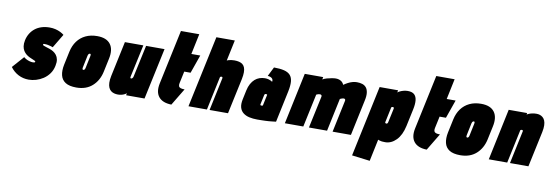

<svg xmlns="http://www.w3.org/2000/svg" viewBox="-63 -1166 5305 1846"><g transform="rotate(10 2589.5 -243.0)"><path d="M395 -332 476 -467Q462 -479 440 -490Q418 -501 391.5 -507.5Q365 -514 335 -514Q291 -514 255 -502.5Q219 -491 192 -469.5Q165 -448 147 -418.5Q129 -389 121 -352Q114 -318 118 -292.5Q122 -267 133.5 -249Q145 -231 160.5 -218.5Q176 -206 193 -198Q210 -190 224 -184.5Q238 -179 246.5 -174.5Q255 -170 254 -165Q253 -162 251 -160Q249 -158 246 -157.5Q243 -157 239.5 -156.5Q236 -156 231 -156Q216 -156 198.5 -161Q181 -166 166 -174Q151 -182 142 -191L41 -77Q73 -33 119.5 -9Q166 15 221 15Q256 15 293 4Q330 -7 362.5 -28.5Q395 -50 419 -83Q443 -116 452 -160Q460 -197 455 -222.5Q450 -248 436.5 -265.5Q423 -283 405 -294Q387 -305 368 -311.5Q349 -318 332.5 -323Q316 -328 307 -332Q298 -336 299 -343Q299 -345 300 -346Q301 -347 303 -348Q305 -349 308 -349Q311 -349 315 -349Q330 -349 346 -346Q362 -343 375.5 -339Q389 -335 395 -332Z M919 -185 947 -317Q967 -409 928.5 -460.5Q890 -512 799 -512Q735 -512 686 -488.5Q637 -465 605 -421.5Q573 -378 560 -317L532 -185Q520 -126 530.5 -82Q541 -38 578.5 -14Q616 10 685 10Q780 10 840 -43.5Q900 -97 919 -185ZM766 -311 741 -191Q740 -185 737.5 -180Q735 -175 731.5 -172Q728 -169 723 -169Q718 -169 715.5 -172Q713 -175 713 -180Q713 -185 714 -191L739 -311Q741 -318 743.5 -323Q746 -328 750 -330.5Q754 -333 758 -333Q763 -333 765 -330.5Q767 -328 767.5 -323Q768 -318 766 -311Z M1174 -21 1170 0H1350L1457 -501H1277L1210 -190Q1209 -185 1207 -181Q1205 -177 1202 -173.5Q1199 -170 1195.5 -168.5Q1192 -167 1189 -167Q1186 -167 1183.5 -169Q1181 -171 1181 -175Q1181 -179 1182 -185L1250 -501H1070L997 -158Q989 -119 990 -91Q991 -63 999.5 -44Q1008 -25 1021.5 -14Q1035 -3 1053 2Q1071 7 1090 7Q1107 7 1123 3.5Q1139 0 1152.5 -6.5Q1166 -13 1174 -21Z M1656 -204 1681 -321H1743L1806 -500H1719L1761 -700H1582L1469 -169Q1451 -84 1489 -36.5Q1527 11 1614 13L1714 -153Q1691 -153 1676.5 -157.5Q1662 -162 1657 -173Q1652 -184 1656 -204Z M2065 -497 2108 -700H1928L1779 0H1959L2029 -330Q2032 -332 2034.5 -333Q2037 -334 2039 -334.5Q2041 -335 2043 -335Q2046 -335 2048 -334Q2050 -333 2051.5 -331Q2053 -329 2053.5 -326.5Q2054 -324 2053 -321L1985 0H2165L2239 -346Q2247 -385 2247 -413Q2247 -441 2239.5 -460Q2232 -479 2218 -490Q2204 -501 2183.5 -506Q2163 -511 2137 -511Q2122 -511 2107.5 -509Q2093 -507 2082 -503.5Q2071 -500 2065 -497Z M2530 -371Q2526 -375 2516 -380Q2506 -385 2491 -389Q2476 -393 2457 -393Q2430 -393 2405 -384.5Q2380 -376 2359.5 -358Q2339 -340 2323.5 -312Q2308 -284 2300 -246L2281 -156Q2271 -108 2280 -76Q2289 -44 2313.5 -24.5Q2338 -5 2373.5 3Q2409 11 2452 11Q2472 11 2491 10.5Q2510 10 2528.5 9.5Q2547 9 2564.5 7.5Q2582 6 2599.5 4Q2617 2 2634 0L2699 -307Q2711 -365 2708 -404Q2705 -443 2684.5 -466.5Q2664 -490 2624 -500Q2584 -510 2524 -510L2479 -420Q2488 -420 2498 -417Q2508 -414 2516.5 -408.5Q2525 -403 2529 -393.5Q2533 -384 2530 -371ZM2505 -240 2482 -131Q2482 -131 2481 -130.5Q2480 -130 2478.5 -130Q2477 -130 2475.5 -129.5Q2474 -129 2472 -128.5Q2470 -128 2468 -128Q2465 -128 2463 -128.5Q2461 -129 2459.5 -130.5Q2458 -132 2457.5 -134Q2457 -136 2457 -138L2477 -232Q2478 -235 2479 -237.5Q2480 -240 2482 -241.5Q2484 -243 2486 -244Q2488 -245 2491 -245Q2494 -245 2496.5 -244.5Q2499 -244 2501.5 -243Q2504 -242 2505 -240Z M3252 -312 3186 0H3365L3438 -345Q3449 -393 3445 -425Q3441 -457 3426 -475.5Q3411 -494 3387.5 -501.5Q3364 -509 3334 -509Q3313 -509 3291.5 -503Q3270 -497 3249 -486Q3228 -475 3208 -461Q3201 -479 3188 -489.5Q3175 -500 3160 -504.5Q3145 -509 3128 -509Q3114 -509 3090 -505Q3066 -501 3041.5 -494Q3017 -487 3001 -477L3006 -501H2826L2720 0H2900L2969 -323Q2972 -325 2977.5 -327Q2983 -329 2990 -331Q2997 -333 3004 -333Q3009 -333 3012.5 -331.5Q3016 -330 3018.5 -327.5Q3021 -325 3022 -321.5Q3023 -318 3022 -313L2955 0H3132L3198 -312Q3199 -314 3199.5 -317Q3200 -320 3199 -321Q3203 -323 3209.5 -326Q3216 -329 3223.5 -331Q3231 -333 3237 -333Q3241 -333 3244.5 -331.5Q3248 -330 3250 -327.5Q3252 -325 3252.5 -321Q3253 -317 3252 -312Z M3876 -177 3912 -346Q3923 -397 3919.5 -434Q3916 -471 3895 -491Q3874 -511 3830 -511Q3809 -511 3789 -505.5Q3769 -500 3754 -492.5Q3739 -485 3733 -479L3737 -501H3557L3410 192L3586 214L3631 0Q3639 3 3647.5 6Q3656 9 3668.5 10.5Q3681 12 3701 12Q3760 12 3808 -36.5Q3856 -85 3876 -177ZM3726 -318 3697 -183Q3696 -178 3694 -174Q3692 -170 3688.5 -168Q3685 -166 3681 -166Q3679 -166 3676.5 -167Q3674 -168 3672 -169.5Q3670 -171 3669 -173Q3668 -175 3669 -178L3701 -329Q3703 -330 3705 -331Q3707 -332 3710 -333Q3713 -334 3716 -334Q3718 -334 3720 -333.5Q3722 -333 3724 -331Q3726 -329 3726.5 -326Q3727 -323 3726 -318Z M4149 -204 4174 -321H4236L4299 -500H4212L4254 -700H4075L3962 -169Q3944 -84 3982 -36.5Q4020 11 4107 13L4207 -153Q4184 -153 4169.5 -157.5Q4155 -162 4150 -173Q4145 -184 4149 -204Z M4667 -185 4695 -317Q4715 -409 4676.5 -460.5Q4638 -512 4547 -512Q4483 -512 4434 -488.5Q4385 -465 4353 -421.5Q4321 -378 4308 -317L4280 -185Q4268 -126 4278.5 -82Q4289 -38 4326.5 -14Q4364 10 4433 10Q4528 10 4588 -43.5Q4648 -97 4667 -185ZM4514 -311 4489 -191Q4488 -185 4485.5 -180Q4483 -175 4479.5 -172Q4476 -169 4471 -169Q4466 -169 4463.5 -172Q4461 -175 4461 -180Q4461 -185 4462 -191L4487 -311Q4489 -318 4491.5 -323Q4494 -328 4498 -330.5Q4502 -333 4506 -333Q4511 -333 4513 -330.5Q4515 -328 4515.5 -323Q4516 -318 4514 -311Z M4986 -320 4918 1H5098L5172 -346Q5180 -385 5179 -413Q5178 -441 5170 -459.5Q5162 -478 5149 -489Q5136 -500 5120.5 -505Q5105 -510 5088 -510Q5063 -510 5044 -505.5Q5025 -501 5012.5 -495.5Q5000 -490 4994 -486L4997 -501H4817L4711 1H4891L4961 -328Q4964 -330 4966.5 -331Q4969 -332 4971.5 -332.5Q4974 -333 4976 -333Q4979 -333 4981 -332Q4983 -331 4984.5 -329Q4986 -327 4986.5 -325Q4987 -323 4986 -320Z"/></g></svg>

Font: Advent Pro Black
Style: Italic
Weight: 900
Italic angle: -12°
Version: Version 3.000